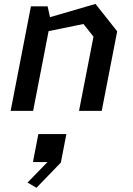

<svg xmlns="http://www.w3.org/2000/svg" viewBox="-20 -552 660 956"><path d="M373.5 0H486.5L563.5 -396L455.5 -532.5L229 -466.5L217 -520.5H134L33 0H145L222 -397L395.5 -432.5L445.5 -369.5ZM117 357 161.5 383 283 257.5 310.5 115.5H171L144 255H216.5Z"/></svg>

Font: Monaspace Krypton Medium
Style: Italic
Weight: 500
Italic angle: -11°
Designer: Riley Cran & the Lettermatic Team
Foundry: Lettermatic
Version: Version 1.101 (Monaspace Krypton)